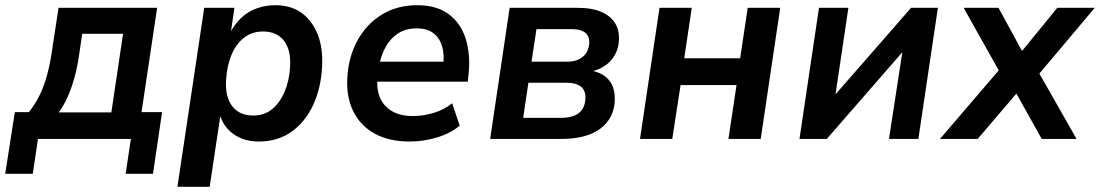

<svg xmlns="http://www.w3.org/2000/svg" viewBox="-47 -534 4228 738"><path d="M-27 134 10 -103H64Q88 -133 105.5 -168.5Q123 -204 135.5 -251.5Q148 -299 156 -360L178 -504H557L497 -103H576L541 134H436L456 0H99L79 134ZM179 -102H381L426 -404H269L258 -329Q249 -261 228.5 -201Q208 -141 179 -102Z M635 184 738 -504H854L840 -407H837Q856 -443 882 -467Q908 -491 941.5 -502.5Q975 -514 1011 -514Q1071 -514 1112 -484.5Q1153 -455 1174 -402Q1195 -349 1191 -278Q1187 -196 1157 -131Q1127 -66 1074 -28Q1021 10 948 10Q892 10 852 -17.5Q812 -45 797 -96H801L759 184ZM926 -90Q969 -90 999 -114.5Q1029 -139 1047 -181.5Q1065 -224 1068 -277Q1072 -342 1044.5 -377.5Q1017 -413 964 -413Q922 -413 891 -389Q860 -365 842.5 -322.5Q825 -280 822 -226Q818 -162 845.5 -126Q873 -90 926 -90Z M1528 10Q1449 10 1394 -20Q1339 -50 1311.5 -105Q1284 -160 1288 -234Q1292 -314 1326.5 -377.5Q1361 -441 1420 -477.5Q1479 -514 1557 -514Q1632 -514 1678.5 -479Q1725 -444 1743.5 -383.5Q1762 -323 1754 -248L1751 -220H1384L1395 -297H1672L1656 -279Q1662 -323 1652.5 -355.5Q1643 -388 1619 -406.5Q1595 -425 1554 -425Q1513 -425 1483 -405.5Q1453 -386 1435 -353Q1417 -320 1410 -280L1406 -252Q1398 -200 1411.5 -164Q1425 -128 1457.5 -108Q1490 -88 1540 -88Q1580 -88 1620 -100Q1660 -112 1691 -137L1720 -51Q1684 -21 1632 -5.5Q1580 10 1528 10Z M1837 0 1912 -504H2171Q2229 -504 2265 -488Q2301 -472 2317.5 -444.5Q2334 -417 2332 -381Q2331 -348 2316 -322Q2301 -296 2275.5 -279.5Q2250 -263 2215 -257L2217 -264Q2267 -257 2292.5 -227.5Q2318 -198 2316 -147Q2313 -79 2260.5 -39.5Q2208 0 2110 0ZM1964 -81H2108Q2154 -81 2177.5 -99Q2201 -117 2203 -154Q2205 -186 2186 -201Q2167 -216 2129 -216H1984ZM1996 -297H2134Q2171 -297 2193.5 -316Q2216 -335 2218 -369Q2219 -396 2201.5 -409Q2184 -422 2151 -422H2015Z M2413 0 2488 -504H2612L2583 -310H2798L2827 -504H2952L2877 0H2753L2784 -207H2569L2537 0Z M3026 0 3101 -504H3214L3161 -148H3144L3455 -504H3558L3483 0H3370L3425 -357H3442L3131 0Z M3566 0 3813 -288 3814 -224 3657 -504H3791L3889 -324H3870L4017 -504H4161L3926 -225V-290L4091 0H3957L3850 -192L3874 -191L3711 0Z"/></svg>

Font: Nunitoga
Style: Bold Italic
Weight: 700
Italic angle: -9°
Designer: Vernon Adams
Foundry: Vernon Adams
Version: Version 1.0